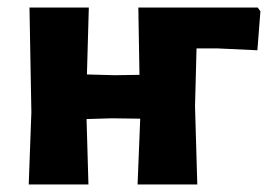

<svg xmlns="http://www.w3.org/2000/svg" viewBox="-20 -488 709 508"><path d="M56 0 63 -191 58 -468H215L210 -291L284 -289L349 -290L346 -468H662L669 -458L661 -355L554 -360H500L496 -207L502 0H344L351 -174L276 -175L209 -173L214 0Z"/></svg>

Font: Alegreya Sans SC ExtraBold
Style: Regular
Weight: 800
Designer: Juan Pablo del Peral
Foundry: Huerta Tipografica
Version: Version 2.007